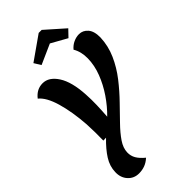

<svg xmlns="http://www.w3.org/2000/svg" viewBox="-339 -1003 1262 1262"><g transform="rotate(-45 292.5 -372.0)"><path d="M119 -131Q120 -166 119.5 -204Q119 -242 117 -284Q108 -409 81 -502Q54 -595 9 -631Q47 -680 103 -680Q161 -680 203 -615Q245 -550 252 -426Q255 -378 253.5 -327Q252 -276 248 -224Q297 -272 337.5 -331.5Q378 -391 403 -456Q428 -521 429 -585Q430 -647 403 -692Q422 -715 448 -727Q474 -739 500 -739Q536 -739 561 -710Q586 -681 585 -623Q582 -547 551 -477.5Q520 -408 472 -346.5Q424 -285 371 -231Q322 -180 277.5 -134.5Q233 -89 204.5 -47Q176 -5 175 35Q174 67 189.5 93.5Q205 120 238 147Q214 169 188 178.5Q162 188 133 188Q86 188 56 154.5Q26 121 28 71Q29 18 59.5 -30.5Q90 -79 145 -132ZM183 -769 154 -816 319 -932H347L478 -816L433 -769L322 -831Z"/></g></svg>

Font: Sansita Swashed SemiBold
Style: Regular
Weight: 600
Designer: Pablo Cosgaya
Foundry: Omnibus-Type
Version: Version 1.003; ttfautohint (v1.8.3)